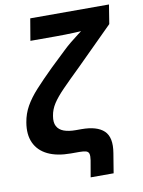

<svg xmlns="http://www.w3.org/2000/svg" viewBox="-94 -792 740 997"><g transform="rotate(-10 275.5 -294.0)"><path d="M301.8 140.1 316.9 52.7Q320.3 30.8 317.4 19.3Q314.5 7.8 302.5 3.9Q290.5 0 266.6 0H222.2Q149.4 0 101.1 -23.4Q52.7 -46.9 32.2 -91.6Q11.7 -136.2 22.5 -199.2Q29.8 -243.7 51.3 -282Q72.8 -320.3 110.1 -361.3Q147.5 -402.3 201.7 -455.6L283.7 -533.7Q301.3 -550.8 322.5 -568.1Q343.8 -585.4 366 -602.3Q388.2 -619.1 409.2 -634.5Q430.2 -649.9 447.8 -662.6L437.5 -619.6Q418 -618.2 394.8 -616.7Q371.6 -615.2 347.2 -614.3Q322.8 -613.3 298.8 -612.8Q274.9 -612.3 253.4 -612.3H116.7L136.2 -727.5H551.3L535.2 -627L340.3 -433.1Q282.2 -377 245.4 -339.1Q208.5 -301.3 189.2 -271.5Q169.9 -241.7 164.6 -208Q158.7 -174.3 169.7 -153.8Q180.7 -133.3 205.8 -124Q231 -114.7 268.6 -114.7H297.9Q379.9 -114.7 416.7 -79.8Q453.6 -44.9 439.9 36.6L422.9 140.1Z"/></g></svg>

Font: Inter 24pt
Style: Bold Italic
Weight: 700
Italic angle: -9.3988°
Version: Version 4.001;git-66647c0bb